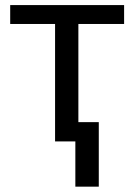

<svg xmlns="http://www.w3.org/2000/svg" viewBox="-20 -548 520 744"><path d="M460.9 -528.3H19.5V-455.1H193.4V0H272V175.3H362.8V-74.7H283.7V-455.1H460.9Z"/></svg>

Font: Roboto
Style: Regular
Weight: 400
Designer: Google
Version: Version 2.137; 2017